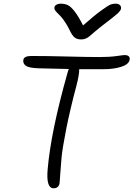

<svg xmlns="http://www.w3.org/2000/svg" viewBox="-20 -1057 725 1043"><path d="M607.9 -1037.1Q624 -1037.1 631.8 -1028.8Q639.6 -1020.5 637.2 -1008.8Q634.8 -998.5 618.4 -983.4Q602.1 -968.3 541 -921.9Q519 -905.3 497.3 -886.7Q475.6 -868.2 466.8 -860.6Q458 -853 446.5 -847.9Q435.1 -842.8 420.9 -842.8Q398.9 -842.8 385.5 -853.3Q372.1 -863.8 357.9 -894Q345.7 -918.9 332 -939.2Q318.4 -959.5 308.3 -969.7Q298.3 -980 289.8 -988.5Q281.2 -997.1 277.8 -1003.7Q274.4 -1010.3 275.9 -1018.1Q277.3 -1026.4 286.9 -1031.7Q296.4 -1037.1 309.1 -1037.1Q332.5 -1037.1 349.1 -1028.8Q365.7 -1020.5 385.7 -994.6Q405.8 -968.8 431.2 -918.9Q492.7 -973.1 530.5 -1000.5Q568.4 -1027.8 581.1 -1032.5Q593.8 -1037.1 607.9 -1037.1ZM271 -34.2Q230 -34.2 238.8 -136.2Q256.3 -342.3 347.2 -663.1Q350.6 -675.8 354 -682.1Q256.3 -684.1 190.9 -686Q137.7 -687.5 120.6 -699.7Q103.5 -711.9 106.9 -731.9Q110.4 -752.9 149.9 -752.9Q236.3 -752.9 346.9 -750Q457.5 -747.1 521 -747.1Q575.2 -747.1 612.3 -752.4Q649.4 -757.8 657.2 -757.8Q673.3 -757.8 679.9 -750.7Q686.5 -743.7 684.1 -731.9Q679.2 -707 638.4 -694.1Q597.7 -681.2 544.9 -681.2H410.2Q411.6 -655.8 395 -590.8Q360.4 -460.9 339.6 -355.5Q318.8 -250 314.2 -199.5Q309.6 -148.9 307.1 -108.6Q304.7 -68.4 303.2 -60.1Q297.9 -34.2 271 -34.2Z"/></svg>

Font: Shantell Sans Bouncy
Style: Italic
Weight: 300
Italic angle: -11.31°
Designer: Stephen Nixon, Anya Danilova, Shantell Martin
Foundry: Arrow Type
Version: Version 1.006;[9816181b4]